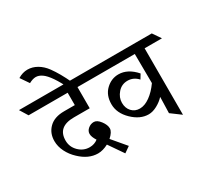

<svg xmlns="http://www.w3.org/2000/svg" viewBox="-247 -1194 1616 1506"><g transform="rotate(-30 561.5 -440.5)"><path d="M423 -410H280Q132 -410 132 -285Q132 -227 173.5 -186Q215 -145 271 -145Q293 -145 312 -151.5Q331 -158 346 -170Q321 -209 321 -235.5Q321 -262 344 -281.5Q367 -301 396 -301Q425 -301 453 -264Q481 -227 481 -195Q481 -163 437 -124L541 -1L488 36L397 -96Q348 -70 304 -70Q218 -70 142 -143Q102 -180 78 -228Q54 -276 54 -325Q54 -397 101.5 -443.5Q149 -490 237 -490H334V-602H-20L-65 -675H560L605 -602H423Z M64 -891Q106 -917 150.5 -917Q195 -917 236.5 -893Q278 -869 310 -825Q358 -759 404 -660Q409 -648 412 -642L366 -620Q292 -775 233 -815Q205 -834 178 -834Q151 -834 116 -815Z M1031 -602V0L942 -66L946 -211Q919 -181 878.5 -159Q838 -137 801 -137Q724 -137 655 -204Q586 -271 586 -352Q586 -433 635.5 -480.5Q685 -528 750 -528Q834 -528 905 -447L880 -406Q841 -449 787 -449Q733 -449 698 -408.5Q663 -368 663 -320Q663 -272 691 -241.5Q719 -211 763.5 -211Q808 -211 855.5 -245Q903 -279 944 -337L942 -602H520L470 -675H1138L1188 -602Z"/></g></svg>

Font: Halant Medium
Style: Regular
Weight: 500
Designer: Hitesh Malaviya (Devanagari), Satya Rajpurohit (Latin)
Foundry: Indian Type Foundry
Version: Version 1.101;PS 1.0;hotconv 1.0.78;makeotf.lib2.5.61930; tt